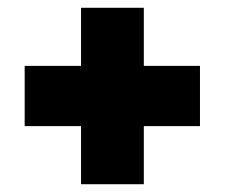

<svg xmlns="http://www.w3.org/2000/svg" viewBox="-20 -627 578 494"><path d="M188.5 -153V-302.5H43.5V-457.5H188.5V-607H350V-457.5H494.5V-302.5H350V-153Z"/></svg>

Font: Encode Sans SmCnd Black
Style: Regular
Weight: 900
Width: 4
Designer: Multiple Designers
Foundry: Impallari Type
Version: Version 3.002; ttfautohint (v1.8.3) -l 8 -r 50 -G 200 -x 14 